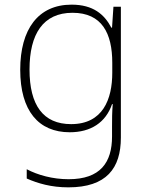

<svg xmlns="http://www.w3.org/2000/svg" viewBox="-20 -559 640 826"><path d="M274 247C438 247 500 165 500 33V-530H468L462 -440H459C429 -497 381 -539 288 -539C144 -539 67 -433 67 -259C67 -82 146 10 280 10C371 10 435 -32 462 -111H465C462 -73 462 -49 462 -15V28C462 140 412 212 275 212C207 212 142 194 95 169V209C143 230 200 247 274 247ZM286 -25C166 -25 107 -106 107 -260C107 -412 165 -504 292 -504C419 -504 463 -415 463 -289V-246C463 -133 423 -25 286 -25Z"/></svg>

Font: Noto Sans Mono ExtraLight
Style: Regular
Weight: 200
Designer: Monotype Design Team
Foundry: Monotype Imaging Inc.
Version: Version 2.014